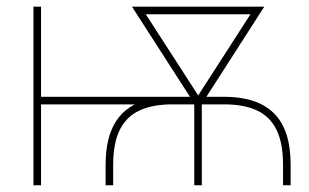

<svg xmlns="http://www.w3.org/2000/svg" viewBox="-20 -549 916 569"><path d="M293 0V-61Q293 -102.5 301 -135Q309.1 -167.5 325.2 -191.7Q341.3 -215.8 365.2 -231.4Q389.2 -247.1 420.7 -254.6Q452.1 -262.2 491.2 -262.2H644.5Q742.2 -262.2 791.7 -213.4Q841.3 -164.6 841.3 -61V0H818.8V-61Q818.8 -124 799.8 -163.6Q780.8 -203.1 742.2 -221.4Q703.6 -239.7 644.5 -239.7H491.2Q432.1 -239.7 393.1 -221.4Q354 -203.1 334.7 -163.6Q315.4 -124 315.4 -61V0ZM79.1 0V-529.3H101.6V0ZM87.4 -239.7V-262.2H522.5V-239.7ZM555.7 0V-262.2H578.1V0ZM560.5 -234.9 371.1 -529.3H397.5L578.1 -249.5L565.4 -234.9ZM569.3 -234.9 556.6 -249.5 736.8 -529.3H763.2L574.2 -234.9ZM390.6 -506.8V-529.3H740.7V-506.8Z"/></svg>

Font: Inter 24pt Thin
Style: Regular
Weight: 250
Designer: Rasmus Andersson
Foundry: rsms
Version: Version 4.001;git-66647c0bb